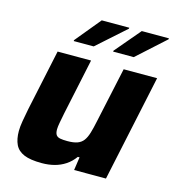

<svg xmlns="http://www.w3.org/2000/svg" viewBox="-106 -791 807 889"><g transform="rotate(15 297.0 -347.0)"><path d="M174.4 8Q119.6 8 89.2 -4.8Q58.8 -17.7 46.4 -43.7Q34 -69.7 34 -108.5Q34 -128.4 38.9 -157.5Q43.8 -186.7 50.2 -218.2L112.3 -510H272.7L215.8 -241.5Q210.8 -216.4 206.8 -194.8Q202.8 -173.3 202.8 -161.5Q202.8 -144 208.7 -135.2Q214.6 -126.5 228.1 -123.8Q241.5 -121.2 263.1 -121.2Q292.4 -121.2 310.5 -127.7Q328.6 -134.3 339.5 -148.8Q350.4 -163.3 357.6 -187.4Q364.9 -211.4 372 -246.1L428.9 -510H589.2L480.7 0H328L337.2 -63.2H328.9Q310.7 -37.9 286.7 -22.2Q262.8 -6.5 234.9 0.7Q206.9 8 174.4 8ZM360.7 -576.3 361.1 -580.9 464.2 -702.5H594.3L593.9 -697.9L459.4 -576.3ZM171.7 -576.3 172.1 -580.9 272.3 -702.5H404.3L403.9 -697.9L267.5 -576.3Z"/></g></svg>

Font: Saira Thin
Style: Italic
Weight: 100
Italic angle: -12°
Designer: Hector Gatti with collaboration of the Omnibus-Type team
Foundry: Omnibus-Type
Version: Version 1.101